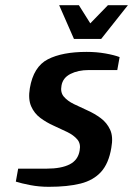

<svg xmlns="http://www.w3.org/2000/svg" viewBox="-20 -710 513 740"><path d="M168 10Q131 10 97 3.5Q63 -3 41 -10L50 -60H160Q216 -60 248.5 -76.5Q281 -93 287 -130Q292 -156 278 -172.5Q264 -189 239.5 -201Q215 -213 187 -225.5Q159 -238 135.5 -255.5Q112 -273 100 -300.5Q88 -328 95 -370Q109 -453 164.5 -481.5Q220 -510 314 -510Q352 -510 386 -504Q420 -498 441 -490L432 -440H322Q281 -440 251.5 -425Q222 -410 217 -380Q212 -354 226 -337.5Q240 -321 264.5 -309Q289 -297 317 -284.5Q345 -272 368.5 -254.5Q392 -237 404.5 -210Q417 -183 409 -140Q399 -80 369.5 -47.5Q340 -15 290.5 -2.5Q241 10 168 10ZM265 -560 208 -690H284L328 -620L396 -690H473L370 -560Z"/></svg>

Font: Cuprum
Style: Bold Italic
Weight: 700
Italic angle: -10°
Designer: Jovanny Lemonad
Foundry: Jovanny Lemonad
Version: Version 3.000